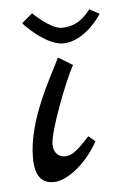

<svg xmlns="http://www.w3.org/2000/svg" viewBox="-43 -544 375 576"><g transform="rotate(-5 144.0 -256.0)"><path d="M211 -129C169 -82 153 -75 136 -75C118 -75 102 -88 102 -114C102 -154 159 -301 184 -346L141 -372C113 -314 40 -192 40 -79C40 -27 58 -1 96 -1C139 -1 199 -52 231 -112ZM247 -508C228 -483 203 -460 160 -460C127 -460 75 -511 75 -511L43 -484C65 -458 119 -413 160 -413C209 -413 254 -456 277 -492Z"/></g></svg>

Font: Marck Script
Style: Regular
Weight: 400
Designer: Denis Masharov, Marck Fogel
Foundry: Denis Masharov
Version: Version 1.002